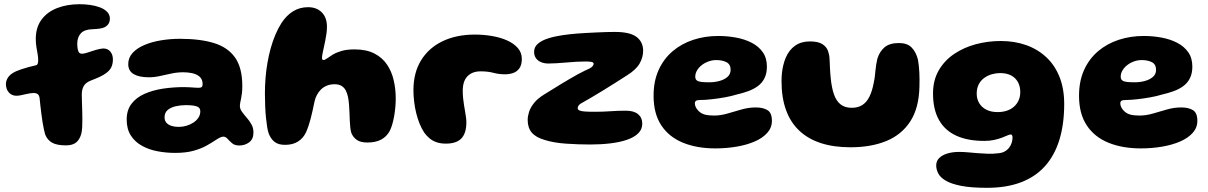

<svg xmlns="http://www.w3.org/2000/svg" viewBox="-20 -660 5712 908"><path d="M292 27.5Q249.2 27.5 226.8 15Q204.2 2.5 193.5 -24.2Q190.4 -35 187.2 -50.2Q184 -65.4 181.1 -83.4Q178.2 -101.4 175.8 -120.6Q173.4 -139.9 171.2 -158.5Q169 -177.1 167.6 -193.2Q166.2 -209.2 158.4 -214.8Q150.6 -220.2 138.9 -220.2Q132 -220.2 122.9 -218.8Q113.8 -217.2 101.1 -214.5Q87.6 -211.4 77.2 -209.3Q66.8 -207.2 58.4 -207.2Q42.4 -207.2 31.1 -214.8Q19.8 -222.4 13.9 -234.9Q8 -247.5 8 -262.6Q8 -279.6 19.2 -295.5Q30.5 -311.4 56.5 -323.1Q66.4 -327.6 81.9 -332.7Q97.4 -337.8 114.9 -342.7Q132.5 -347.6 148 -350.8Q156.1 -352.4 158.4 -358.8Q160.6 -365.2 160.6 -376.2Q160.6 -388.9 157.9 -404.2Q155.1 -419.6 152.2 -437.5Q149.2 -455.4 149.2 -475.4Q149.2 -530.4 176.2 -566.9Q203.2 -603.5 250.1 -621.8Q297 -640.1 356.5 -640.1Q381.5 -640.1 406.8 -636.6Q432.1 -633 453.1 -625Q474 -617 486.8 -603.9Q499.6 -590.8 499.6 -571.6Q499.6 -558.8 493.6 -548.3Q487.5 -537.9 474.1 -530.8Q464.6 -526.6 450.8 -524.6Q436.9 -522.6 418.5 -521.9Q379.8 -521.1 362.6 -502.7Q345.4 -484.2 345.4 -453.9Q345.4 -449.6 345.6 -444.9Q345.9 -440.1 346.4 -435.3Q347 -430.5 347.8 -426.4Q350.1 -415.8 354.6 -410.8Q359.1 -405.9 367.8 -405.9Q374.2 -405.9 386.2 -409Q398.2 -412.1 414.2 -417.9Q424.4 -421.6 434.7 -424.4Q445 -427.1 453.9 -428.9Q462.9 -430.8 468.2 -430.8Q489.8 -430.8 501.8 -416Q513.9 -401.2 513.9 -379.1Q513.9 -357.5 506.4 -341.9Q499 -326.4 480.2 -313Q468.1 -304.2 450.6 -296.1Q433 -287.9 408.4 -278.6Q384.8 -269.1 375.8 -252.8Q366.8 -236.5 366.8 -214.1Q366.8 -198.1 367.5 -178.5Q368.2 -158.9 368.8 -138Q369.4 -117.1 369.5 -96.9Q369.6 -76.8 368.7 -59.2Q367.8 -41.8 364.8 -28.9Q357.6 -1.1 340.7 13.2Q323.8 27.5 292 27.5Z M808.1 63.1Q765.5 63.1 724.6 55.3Q683.6 47.5 650.8 29.2Q618 11 598.6 -19.4Q579.1 -49.9 579.1 -94.8Q579.1 -139.2 601.7 -168.9Q624.2 -198.6 662.8 -215.9Q701.4 -233.2 750.1 -240.7Q798.8 -248.1 851 -248.1Q864 -248.1 876.9 -247.2Q889.9 -246.4 900.9 -245.6Q912 -244.8 918.6 -244.8Q929.8 -244.8 934 -248.7Q938.2 -252.6 938.2 -261.6Q938.2 -271.1 935.9 -278.5Q933.5 -285.9 929 -291.8Q924.5 -297.8 918 -301.9Q906.1 -310.2 887.4 -314.2Q868.8 -318.2 846.8 -318.2Q818.8 -318.2 791.3 -312.4Q763.9 -306.6 737.1 -300.6Q710.4 -294.5 683.5 -294.5Q637.6 -294.5 612.1 -309.6Q586.5 -324.8 586.5 -356.9Q586.5 -387.1 607.1 -409.7Q627.6 -432.2 662.6 -447.1Q697.5 -462 741.2 -469.2Q785 -476.5 830.9 -476.5Q926.2 -476.5 991.9 -456.4Q1057.6 -436.2 1091.8 -387.7Q1125.9 -339.1 1125.9 -253.1Q1125.9 -233.9 1124.2 -219.5Q1122.5 -205.1 1120.2 -194.2Q1117.9 -183.4 1116.2 -175Q1114.5 -166.6 1114.5 -158.9Q1114.5 -145 1124.1 -131.6Q1133.8 -118.1 1146.6 -103.6Q1159.4 -89 1169 -72Q1178.6 -55 1178.6 -33.6Q1178.6 -1.9 1158.3 13.1Q1138 28.1 1111.2 28.1Q1090.5 28.1 1077.9 17.6Q1065.4 7.1 1056.3 -3.3Q1047.2 -13.8 1036.2 -13.8Q1028.6 -13.8 1018.9 -8.8Q1009.1 -3.8 996.1 4.9Q980.4 15.5 955.7 29.2Q931 43 894.9 53.1Q858.9 63.1 808.1 63.1ZM824.9 -59.9Q843.5 -59.9 861.6 -65.2Q879.6 -70.5 894.6 -80.2Q909.5 -90 918.4 -103.5Q927.2 -117 927.2 -133.2Q927.2 -145.8 919.4 -151.9Q911.5 -158.1 896.2 -160.4Q881 -162.8 859 -162.8Q834.1 -162.8 810.9 -157.5Q787.8 -152.2 773 -139.8Q758.2 -127.2 758.2 -105.2Q758.2 -89.4 767.1 -79.4Q775.9 -69.5 790.9 -64.7Q805.9 -59.9 824.9 -59.9Z M1328.2 25Q1296.1 25 1278.4 10.9Q1260.6 -3.1 1250.6 -29Q1246.8 -40 1243.6 -58.8Q1240.5 -77.6 1237.9 -102.6Q1235.4 -127.5 1234.1 -156.9Q1232.8 -186.2 1232.8 -218.4Q1232.8 -253.9 1235.7 -290.4Q1238.6 -327 1244.8 -362.6Q1250.9 -398.2 1260.2 -431.9Q1269.6 -465.6 1282.4 -495.9Q1295.2 -526.1 1311.5 -551.8Q1335 -587.4 1366.2 -606.7Q1397.4 -626 1436.9 -626Q1477.6 -626 1501.9 -601.4Q1526.2 -576.8 1526.2 -533.5Q1526.2 -517.9 1523.8 -500.6Q1521.4 -483.2 1517.9 -466.3Q1514.4 -449.4 1511 -433.8Q1507.6 -418.1 1505.2 -405.9Q1502.8 -393.8 1502.8 -386.8Q1502.8 -376.2 1509.4 -376.2Q1516.6 -376.2 1526.8 -383.8Q1537 -391.4 1553.1 -401.3Q1569.2 -411.2 1594.3 -418.8Q1619.4 -426.4 1656.4 -426.4Q1712.5 -426.4 1750.1 -407.2Q1787.6 -388 1810 -355Q1832.4 -322 1841.9 -280.4Q1851.5 -238.9 1851.5 -194.1Q1851.5 -173 1849.4 -151Q1847.4 -129 1843.6 -108.6Q1839.9 -88.1 1834.7 -70.6Q1829.5 -53.1 1823.1 -40.8Q1808.4 -13.6 1782.4 0.2Q1756.4 14 1717.5 14Q1685.8 14 1668.2 2.2Q1650.8 -9.5 1641.8 -30.6Q1638.4 -41.1 1636.7 -55.9Q1635 -70.8 1634.2 -88.8Q1633.5 -106.9 1632.8 -126.6Q1632 -146.4 1630.5 -166.2Q1629 -186.1 1625.3 -203.4Q1621.6 -220.6 1614.4 -233.6Q1607.1 -246.6 1594.6 -254.1Q1582 -261.6 1562.6 -261.6Q1541.5 -261.6 1525.3 -254.8Q1509.1 -248 1497.6 -236.5Q1486.1 -225 1478.7 -210.8Q1471.2 -196.6 1467.9 -182Q1462.6 -156.9 1458.2 -136.6Q1453.8 -116.4 1449.3 -99.3Q1444.9 -82.2 1439.6 -66.6Q1434.4 -51 1427.5 -34.9Q1413.9 -5.9 1389 9.6Q1364.1 25 1328.2 25Z M2088.4 19.2Q2064 19.2 2045.1 12.8Q2026.2 6.4 2011.9 -5.3Q1997.6 -17 1986.2 -32.9Q1973.9 -51.6 1964.3 -75.2Q1954.8 -98.9 1948.3 -125.2Q1941.9 -151.6 1938.6 -179.2Q1935.2 -206.8 1935.2 -233Q1935.2 -316.8 1971.8 -375.5Q2008.2 -434.2 2073.7 -465.4Q2139.1 -496.5 2225.8 -496.5Q2267.2 -496.5 2306.9 -489.7Q2346.5 -482.9 2378.2 -468.8Q2409.9 -454.6 2428.8 -432.9Q2447.8 -411.2 2447.8 -381.4Q2447.8 -353 2436.3 -337Q2424.9 -321 2406.8 -314.8Q2388.8 -308.6 2369.2 -308.6Q2339.4 -308.6 2313.5 -315.6Q2287.6 -322.6 2252.9 -322.6Q2213.6 -322.6 2191 -299.6Q2168.4 -276.6 2168.4 -230.6Q2168.4 -212.9 2170.1 -195.9Q2171.8 -178.9 2174.4 -163.1Q2177 -147.2 2179.6 -132.5Q2182.1 -117.8 2183.8 -104.9Q2185.5 -92.1 2185.5 -81Q2185.5 -30.5 2162.2 -5.6Q2138.9 19.2 2088.4 19.2Z M2771 23.4Q2714.8 23.4 2656.9 19.4Q2599.1 15.4 2555.9 1.9Q2515.1 -9.8 2495.3 -32.4Q2475.5 -55.1 2475.5 -92.8Q2475.5 -109.9 2481.9 -130.5Q2488.2 -151.1 2505.7 -173.1Q2523.1 -195 2556.2 -214.9Q2573 -225.1 2592.2 -237.1Q2611.5 -249.1 2632.1 -261.8Q2652.8 -274.4 2672.9 -286.1Q2693.1 -297.9 2711.5 -308.1Q2729.9 -318.2 2744.5 -325.2Q2773.6 -337.2 2780.5 -344.8Q2787.4 -352.2 2787.4 -358.4Q2787.4 -365.4 2776.8 -367.3Q2766.2 -369.2 2749.1 -369.2Q2728.9 -369.2 2705.6 -367.9Q2682.2 -366.5 2658.4 -364.4Q2634.6 -362.4 2612.7 -361Q2590.8 -359.6 2573.5 -359.6Q2554.5 -359.6 2539.2 -365.9Q2523.9 -372.1 2514.9 -384.4Q2505.9 -396.8 2505.9 -415.1Q2505.9 -437.9 2524 -453.4Q2542.1 -468.9 2572.2 -478.4Q2602.2 -488 2638.8 -493.4Q2675.4 -498.8 2712.6 -501.6Q2730.9 -503.1 2753.8 -504.2Q2776.6 -505.4 2801 -506.6Q2825.4 -507.8 2848 -508.4Q2870.6 -509 2888.1 -509Q2959.2 -509 2990.4 -485.3Q3021.5 -461.6 3021.5 -419.8Q3021.5 -389 3004.8 -359.6Q2988 -330.2 2944.8 -303.4Q2919.2 -287 2890 -268.4Q2860.8 -249.9 2832.1 -232.3Q2803.5 -214.8 2779.4 -200.6Q2755.4 -186.4 2740.1 -177.9Q2723.6 -169.6 2717.9 -162.9Q2712.1 -156.2 2712.1 -148.9Q2712.1 -141.4 2720.2 -137.6Q2728.2 -133.9 2746.2 -132.6Q2764.2 -131.4 2794.6 -131.4Q2831.4 -131.4 2866.1 -133.9Q2900.8 -136.5 2940.1 -136.5Q2977.9 -136.5 2997.6 -120.1Q3017.4 -103.8 3017.4 -75.2Q3017.4 -48 2997.9 -29.1Q2978.5 -10.2 2944.4 1.3Q2910.4 12.9 2865.9 18.1Q2821.5 23.4 2771 23.4Z M3362.9 41.8Q3275.8 41.8 3209.9 14.9Q3144 -12 3107.4 -67.2Q3070.9 -122.4 3070.9 -206.8Q3070.9 -276.4 3094.8 -329.1Q3118.8 -381.9 3160.9 -417.7Q3203.1 -453.5 3258.5 -471.7Q3313.9 -489.9 3376.6 -489.9Q3419.2 -489.9 3460.2 -482.4Q3501.1 -475 3534.3 -458.1Q3567.5 -441.2 3587.1 -413.4Q3606.8 -385.6 3606.8 -345.2Q3606.8 -312.4 3595.2 -289.8Q3583.8 -267.2 3563.6 -252.5Q3543.4 -237.8 3517.2 -228.4Q3491 -219.1 3461.6 -212.4Q3440.4 -205.6 3408.9 -199.9Q3377.4 -194.1 3346.1 -190.7Q3314.8 -187.2 3293.6 -187.2Q3278.4 -187.2 3272.2 -183.7Q3266.1 -180.1 3266.1 -170.8Q3266.1 -162.9 3270.2 -153.7Q3274.4 -144.5 3282.2 -136.8Q3295.1 -122.9 3313.1 -118.2Q3331 -113.5 3356.4 -113.5Q3387.8 -113.5 3420.6 -123.1Q3453.5 -132.8 3486.9 -142.3Q3520.4 -151.9 3554.1 -151.9Q3588.9 -151.9 3609.7 -139.1Q3630.5 -126.2 3630.5 -88.5Q3630.5 -56.2 3608.6 -31.8Q3586.8 -7.2 3549.2 9.1Q3511.6 25.4 3463.4 33.6Q3415.2 41.8 3362.9 41.8ZM3334.8 -270.8Q3357.9 -270.8 3381 -276.7Q3404.1 -282.6 3419.7 -295.7Q3435.2 -308.8 3435.2 -329.8Q3435.2 -355.6 3415.8 -365.8Q3396.4 -375.9 3367 -375.9Q3348.8 -375.9 3331.1 -369.6Q3313.4 -363.4 3299.2 -352.4Q3285 -341.4 3276.5 -327.2Q3268 -313 3268 -297Q3268 -285.4 3275.3 -279.8Q3282.6 -274.1 3297.6 -272.4Q3312.5 -270.8 3334.8 -270.8Z M4001.6 36.5Q3922.4 36.5 3861.6 16.6Q3800.9 -3.2 3759.6 -42.4Q3718.2 -81.5 3697.1 -140Q3676 -198.5 3676 -275.9Q3676 -296.4 3678.1 -315.9Q3680.2 -335.5 3684.8 -353.4Q3689.2 -371.2 3695.5 -386.2Q3711.5 -424 3740.3 -444.1Q3769.1 -464.1 3809.6 -464.1Q3849.4 -464.1 3869.1 -451.4Q3888.8 -438.6 3895.5 -419.8Q3902.2 -400.9 3903 -382.9Q3903.8 -371.1 3904.2 -358.9Q3904.6 -346.6 3905.2 -334.6Q3905.9 -322.5 3906.7 -311.3Q3907.5 -300.1 3908.6 -290.4Q3913.1 -245 3923.9 -213.8Q3934.8 -182.6 3955.2 -166.4Q3975.6 -150.2 4008.1 -150.2Q4037 -150.2 4057.4 -162.9Q4077.9 -175.5 4091.2 -201.9Q4104.6 -228.2 4112.2 -269.1Q4115.4 -283.5 4117.1 -297.8Q4118.9 -312 4120.1 -326.1Q4121.4 -340.1 4123.6 -354.2Q4125.8 -368.2 4129.2 -382.2Q4139.2 -415.6 4162.9 -436.1Q4186.6 -456.5 4231.4 -456.5Q4270.5 -456.5 4291.3 -435.3Q4312.1 -414.1 4321.1 -378.1Q4323.8 -363.4 4325.4 -347.6Q4327.1 -331.9 4327.8 -315.4Q4328.5 -298.9 4328.6 -282Q4328.8 -265.1 4328.1 -248.1Q4325.6 -148.9 4284.9 -85.9Q4244.1 -23 4171.8 6.8Q4099.4 36.5 4001.6 36.5Z M4648.1 228.2Q4572.6 228.2 4525.3 218.9Q4478 209.5 4452.3 194.2Q4426.6 178.9 4417.1 160Q4407.5 141.1 4407.5 122.5Q4407.5 101.1 4422.1 87Q4436.6 72.9 4461.2 65.6Q4485.9 58.4 4516.1 58.4Q4535.2 58.4 4557.8 60.4Q4580.4 62.4 4604.1 64.4Q4627.9 66.4 4651.7 67.1Q4675.5 67.8 4697.9 65.1Q4717 64 4730.3 56.8Q4743.6 49.6 4752.1 38.7Q4760.6 27.8 4764.6 14.9Q4768.5 2.1 4768.5 -10.8Q4768.5 -14.2 4767.6 -17.2Q4766.6 -20.1 4764.8 -22.1Q4763 -24 4759.8 -24Q4754 -24 4743.7 -19.3Q4733.4 -14.6 4718 -8.8Q4702.6 -3 4681.9 1.7Q4661.2 6.4 4635.1 6.4Q4555.9 6.4 4501.8 -18.6Q4447.8 -43.6 4420.1 -93.5Q4392.4 -143.4 4392.4 -217.8Q4392.4 -280.5 4419.4 -327.1Q4446.4 -373.8 4492.1 -404.7Q4537.9 -435.6 4595 -450.9Q4652.1 -466.1 4712.6 -466.1Q4778.4 -466.1 4833.2 -446.6Q4888.1 -427 4928.4 -389.1Q4968.8 -351.2 4990.8 -295.8Q5012.8 -240.4 5012.8 -168.5Q5012.8 -72.8 4990 1.3Q4967.2 75.4 4921.8 125.9Q4876.4 176.4 4807.9 202.3Q4739.4 228.2 4648.1 228.2ZM4697.8 -129.9Q4722 -129.9 4741.8 -136.6Q4761.6 -143.2 4775.6 -155.8Q4789.6 -168.4 4797.3 -185.8Q4805 -203.2 4805 -224.6Q4805 -252 4793.8 -272.1Q4782.6 -292.2 4761.5 -303.3Q4740.4 -314.4 4709.9 -314.4Q4690 -314.4 4670.4 -308.8Q4650.8 -303.1 4634.5 -291.4Q4618.2 -279.6 4608.6 -261.1Q4599 -242.6 4599 -216.9Q4599 -192 4610.8 -172.2Q4622.6 -152.4 4644.8 -141.1Q4666.9 -129.9 4697.8 -129.9Z M5374.9 41.8Q5287.8 41.8 5221.9 14.9Q5156 -12 5119.4 -67.2Q5082.9 -122.4 5082.9 -206.8Q5082.9 -276.4 5106.8 -329.1Q5130.8 -381.9 5172.9 -417.7Q5215.1 -453.5 5270.5 -471.7Q5325.9 -489.9 5388.6 -489.9Q5431.2 -489.9 5472.2 -482.4Q5513.1 -475 5546.3 -458.1Q5579.5 -441.2 5599.1 -413.4Q5618.8 -385.6 5618.8 -345.2Q5618.8 -312.4 5607.2 -289.8Q5595.8 -267.2 5575.6 -252.5Q5555.4 -237.8 5529.2 -228.4Q5503 -219.1 5473.6 -212.4Q5452.4 -205.6 5420.9 -199.9Q5389.4 -194.1 5358.1 -190.7Q5326.8 -187.2 5305.6 -187.2Q5290.4 -187.2 5284.2 -183.7Q5278.1 -180.1 5278.1 -170.8Q5278.1 -162.9 5282.2 -153.7Q5286.4 -144.5 5294.2 -136.8Q5307.1 -122.9 5325.1 -118.2Q5343 -113.5 5368.4 -113.5Q5399.8 -113.5 5432.6 -123.1Q5465.5 -132.8 5498.9 -142.3Q5532.4 -151.9 5566.1 -151.9Q5600.9 -151.9 5621.7 -139.1Q5642.5 -126.2 5642.5 -88.5Q5642.5 -56.2 5620.6 -31.8Q5598.8 -7.2 5561.2 9.1Q5523.6 25.4 5475.4 33.6Q5427.2 41.8 5374.9 41.8ZM5346.8 -270.8Q5369.9 -270.8 5393 -276.7Q5416.1 -282.6 5431.7 -295.7Q5447.2 -308.8 5447.2 -329.8Q5447.2 -355.6 5427.8 -365.8Q5408.4 -375.9 5379 -375.9Q5360.8 -375.9 5343.1 -369.6Q5325.4 -363.4 5311.2 -352.4Q5297 -341.4 5288.5 -327.2Q5280 -313 5280 -297Q5280 -285.4 5287.3 -279.8Q5294.6 -274.1 5309.6 -272.4Q5324.5 -270.8 5346.8 -270.8Z"/></svg>

Font: Gluten Thin
Style: Regular
Weight: 100
Designer: Tyler Finck
Foundry: Etcetera Type Company
Version: Version 1.300